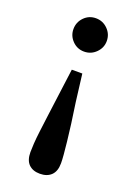

<svg xmlns="http://www.w3.org/2000/svg" viewBox="-135 -563 572 807"><g transform="rotate(20 150.5 -159.5)"><path d="M150 -507Q181 -507 203 -485Q225 -463 225 -432Q225 -402 203 -380Q181 -358 150 -358Q119 -358 97.5 -380Q76 -402 76 -432Q76 -463 97.5 -485Q119 -507 150 -507ZM151 188Q119 188 101 170Q83 152 83 116Q83 101 84.5 77.5Q86 54 90 21.5Q94 -11 99.5 -53Q105 -95 112 -148L128 -269H175L190 -148Q198 -95 203.5 -53Q209 -11 212.5 21.5Q216 54 218 77.5Q220 101 220 116Q220 152 201.5 170Q183 188 151 188Z"/></g></svg>

Font: Source Serif 4 Medium
Style: Regular
Weight: 500
Designer: Frank Grießhammer
Foundry: Adobe Systems Incorporated
Version: Version 4.004;hotconv 1.0.116;makeotfexe 2.5.65601